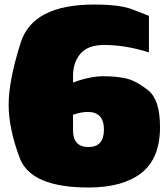

<svg xmlns="http://www.w3.org/2000/svg" viewBox="-20 -812 733 846"><path d="M367.2 -318.8Q336.9 -318.8 301.8 -306.2V-237.8Q301.8 -164.1 369.9 -164.1Q438 -164.1 438 -241.2Q438 -318.4 367.2 -318.8ZM439 -613.8Q367.2 -613.8 334.5 -575.4Q301.8 -537.1 301.8 -477.1V-448.2Q375.5 -476.1 435.1 -476.1Q494.1 -476.1 536.6 -466.1Q579.1 -456.1 632.1 -414.8Q685.1 -373.5 685.1 -252.9Q685.1 -113.8 603 -49.8Q521 14.2 370.1 14.2Q116.2 14.2 67.1 -115.5Q18.1 -245.1 18.1 -351.1Q18.1 -457 71.3 -624.5Q124.5 -792 395 -792Q507.3 -792 562.3 -771Q617.2 -750 636.2 -742.2V-581.1Q533.7 -613.8 439 -613.8Z"/></svg>

Font: AlfaSlabOne-Regular
Style: Regular
Weight: 400
Designer: JM Sole
Foundry: JM Sole
Version: Version 1.001